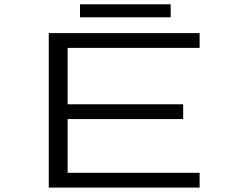

<svg xmlns="http://www.w3.org/2000/svg" viewBox="-20 -850 1090 870"><path d="M342.5 -830.5H753.5V-771.5H342.5ZM884.5 -633H286.5V-377.5H810V-310.5H286.5V-67H884.5V0H201V-700H884.5Z"/></svg>

Font: League Mono Extended Light
Style: Regular
Weight: 300
Width: 9
Designer: Tyler Finck
Foundry: The League of Moveable Type / Tyler Finck
Version: Version 2.210